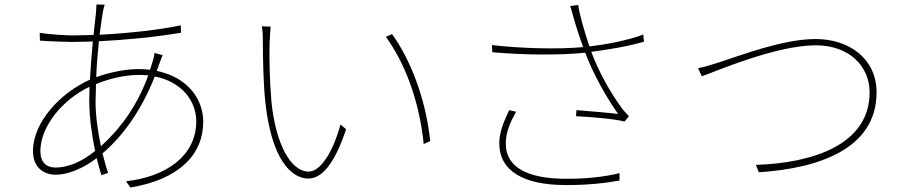

<svg xmlns="http://www.w3.org/2000/svg" viewBox="-20 -800 4040 856"><path d="M641 -464C591 -325 514 -224 430 -148C416 -214 406 -285 406 -346L408 -425C459 -446 529 -466 600 -466C614 -466 628 -465 641 -464ZM705 -554 669 -564C668 -553 665 -543 663 -534L649 -489C632 -491 614 -492 595 -492C544 -492 472 -479 409 -456C411 -512 416 -567 421 -616C542 -622 674 -635 787 -654L786 -687C692 -667 555 -652 424 -645C429 -685 434 -719 438 -743C440 -755 444 -773 447 -779L410 -780C410 -773 409 -760 408 -744L397 -644L303 -642C278 -642 191 -647 157 -654L158 -619C193 -616 271 -613 304 -613L394 -615C389 -563 384 -503 381 -445C248 -385 127 -255 127 -126C127 -58 170 -21 229 -21C281 -21 350 -48 411 -95C418 -67 425 -42 432 -19L462 -29C453 -55 445 -85 437 -116C531 -196 612 -312 670 -459C789 -436 855 -351 855 -259C855 -99 710 -10 542 8L561 36C780 0 886 -112 886 -257C886 -360 815 -456 679 -484L694 -526C698 -537 701 -545 705 -554ZM379 -413 378 -350C378 -281 389 -199 404 -127C339 -74 278 -53 228 -53C186 -53 160 -77 160 -126C160 -237 260 -357 379 -413Z M1187 -681 1147 -683C1152 -667 1152 -625 1152 -606C1152 -551 1154 -425 1163 -344C1190 -94 1276 -4 1355 -4C1410 -4 1469 -60 1523 -224L1498 -245C1465 -124 1410 -35 1356 -35C1276 -35 1209 -158 1190 -348C1182 -440 1180 -549 1182 -609C1183 -633 1185 -669 1187 -681ZM1728 -648 1700 -636C1781 -526 1849 -357 1869 -158L1898 -171C1879 -356 1812 -531 1728 -648Z M2281 -302 2250 -309C2227 -259 2206 -212 2206 -162C2206 -35 2318 23 2493 25C2595 26 2674 17 2742 5V-28C2673 -11 2588 -2 2494 -3C2334 -5 2235 -53 2235 -159C2235 -211 2254 -253 2281 -302ZM2173 -599 2175 -567C2317 -555 2470 -553 2589 -565C2625 -469 2688 -358 2736 -292C2695 -297 2613 -304 2550 -309L2548 -282C2608 -279 2724 -270 2764 -258L2784 -282C2772 -294 2760 -307 2750 -321C2700 -389 2648 -483 2616 -569C2682 -577 2779 -593 2851 -614L2848 -646C2777 -619 2677 -601 2608 -593C2586 -657 2562 -741 2558 -778L2522 -773C2529 -753 2535 -728 2541 -708C2549 -681 2561 -642 2580 -590C2471 -580 2315 -583 2173 -599Z M3092 -496 3109 -460C3163 -478 3436 -598 3617 -598C3767 -598 3857 -504 3857 -388C3857 -154 3602 -73 3350 -65L3363 -32C3627 -49 3888 -135 3888 -388C3888 -538 3767 -626 3616 -626C3471 -626 3282 -553 3189 -523C3150 -511 3128 -503 3092 -496Z"/></svg>

Font: Harano Aji Gothic KR ExtraLight
Style: Regular
Weight: 250
Foundry: Masamichi Hosoda
Version: HaranoAjiGothicKR-ExtraLight version 20220220;ttx 4.29.1